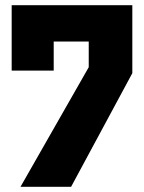

<svg xmlns="http://www.w3.org/2000/svg" viewBox="-20 -720 555 740"><path d="M59 0 322 -461V-560H187V-448H25V-700H490V-438L254 0Z"/></svg>

Font: Tektur SemiCondensed
Style: Bold
Weight: 700
Width: 4
Designer: Adam Jagosz
Foundry: Adam Jagosz
Version: Version 1.005;gftools[0.9.30]